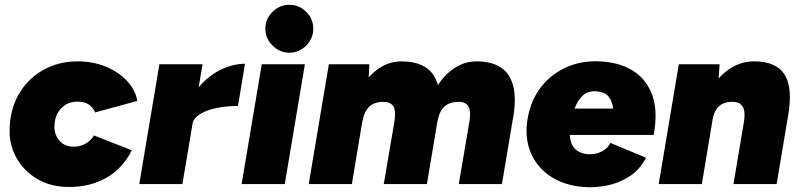

<svg xmlns="http://www.w3.org/2000/svg" viewBox="-20 -768 3343 801"><path d="M269 12Q192 12 136 -21Q80 -54 50 -107Q20 -160 20 -220Q20 -308 57.5 -373.5Q95 -439 159.5 -475.5Q224 -512 303 -512Q367 -512 420 -490.5Q473 -469 508.5 -432Q544 -395 553 -347L377 -299Q367 -322 349 -333Q331 -344 303 -344Q275 -344 253.5 -331Q232 -318 219.5 -294.5Q207 -271 207 -238Q207 -217 216 -198.5Q225 -180 243 -168Q261 -156 288 -156Q316 -156 339 -170Q362 -184 372 -203L530 -141Q490 -63 422.5 -25.5Q355 12 269 12Z M561 0 645 -500H825L741 0ZM741 -251Q755 -332 796.5 -388Q838 -444 893 -473Q948 -502 1002 -502L973 -326Q926 -326 884 -317.5Q842 -309 814.5 -292Q787 -275 783 -251Z M988 0 1072 -500H1252L1168 0ZM1187 -548Q1147 -548 1117 -578Q1087 -608 1087 -648Q1087 -689 1117 -718.5Q1147 -748 1187 -748Q1228 -748 1257.5 -718.5Q1287 -689 1287 -648Q1287 -608 1257.5 -578Q1228 -548 1187 -548Z M1268 0 1352 -500H1521L1516 -408L1448 0ZM1581 0 1625 -258 1809 -286 1761 0ZM1625 -258Q1630 -288 1627 -306.5Q1624 -325 1612.5 -334Q1601 -343 1581 -343Q1541 -343 1520 -322.5Q1499 -302 1492 -261L1445 -271Q1465 -390 1523.5 -451Q1582 -512 1655 -512Q1751 -512 1789.5 -453Q1828 -394 1808 -278ZM1894 0 1938 -259 2122 -286 2074 0ZM1938 -258Q1943 -288 1940 -306.5Q1937 -325 1925.5 -334Q1914 -343 1894 -343Q1854 -343 1833 -322.5Q1812 -302 1805 -261L1758 -271Q1778 -390 1836.5 -451Q1895 -512 1968 -512Q2064 -512 2102.5 -453Q2141 -394 2121 -278Z M2413 12Q2332 5 2275.5 -33Q2219 -71 2193.5 -133Q2168 -195 2181 -272Q2194 -350 2238 -406Q2282 -462 2349 -490Q2416 -518 2496 -511Q2573 -505 2626.5 -469Q2680 -433 2702.5 -367Q2725 -301 2707 -205H2357Q2359 -177 2369 -160Q2379 -143 2395 -135Q2411 -127 2430 -125Q2463 -122 2489.5 -135.5Q2516 -149 2526 -172L2675 -110Q2649 -59 2604.5 -31Q2560 -3 2509.5 6.5Q2459 16 2413 12ZM2377 -315H2538Q2534 -347 2518.5 -365.5Q2503 -384 2469 -387Q2435 -390 2413 -371Q2391 -352 2377 -315Z M2728 0 2812 -500H2982L2976 -408L2908 0ZM3040 0 3083 -256 3268 -286 3220 0ZM3083 -256Q3088 -285 3085 -303.5Q3082 -322 3071 -332Q3060 -342 3041 -343Q3003 -345 2981 -326Q2959 -307 2952 -266H2903Q2916 -345 2949 -400Q2982 -455 3028 -483.5Q3074 -512 3126 -512Q3218 -512 3253 -457Q3288 -402 3268 -286L3263 -256Z"/></svg>

Font: Figtree Black
Style: Italic
Weight: 900
Italic angle: -9.5°
Foundry: Erik Kennedy
Version: Version 2.001;gftools[0.9.30]